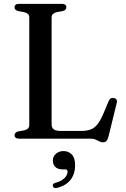

<svg xmlns="http://www.w3.org/2000/svg" viewBox="-20 -720 653 997"><path d="M306 -662.5 272.5 -656.5Q261 -653.5 254.5 -647Q248 -640.5 248 -630V-74.5Q248 -56 259.5 -48Q271 -40 295 -40H401Q430 -40 450 -47.5Q470 -55 485.5 -74Q501 -93 516 -128L544.5 -195.5Q549 -205.5 555.5 -209.2Q562 -213 571.5 -211Q581 -209 585 -202.5Q589 -196 586 -184.5L543 -9.5Q539 5.5 532.5 12.2Q526 19 514 19Q504.5 19 495.8 14.2Q487 9.5 476.5 4.8Q466 0 450 0H79Q67 0 61.2 -5Q55.5 -10 55.5 -17.5Q55.5 -32.5 74 -37.5L107 -43.5Q119 -46.5 125.5 -53Q132 -59.5 132 -70V-630Q132 -640.5 125.5 -647Q119 -653.5 107 -656.5L74 -662.5Q55.5 -667.5 55.5 -682.5Q55.5 -690.5 61.2 -695.2Q67 -700 79 -700H300.5Q313 -700 318.8 -695.2Q324.5 -690.5 324.5 -682.5Q324.5 -667.5 306 -662.5ZM304 159.5Q279.5 159.5 267 146.5Q254.5 133.5 254.5 114.5Q254.5 92.5 270.5 78.5Q286.5 64.5 309.5 64.5Q336.5 64.5 353.2 82.5Q370 100.5 370 137.5Q370 183 346.5 213.5Q323 244 276.5 255.5Q267 258 261.8 255.5Q256.5 253 254.5 247Q252.5 241.5 255.8 236.5Q259 231.5 267.5 229.5Q289.5 223.5 303.2 214.2Q317 205 324 193.5Q331 182 331 171Q331 159.5 318 159.5Z"/></svg>

Font: Fraunces 17pt
Style: Regular
Weight: 400
Version: Version 1.000;[b76b70a41]